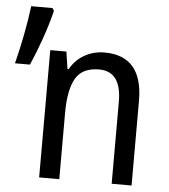

<svg xmlns="http://www.w3.org/2000/svg" viewBox="-52 -761 709 807"><g transform="rotate(5 303.0 -357.0)"><path d="M47 -714Q41 -662 28 -594.5Q15 -527 0 -469H63Q87 -523 108.5 -584.5Q130 -646 144 -703L137 -714ZM227 -464H222L211 -537H143V0H228V-279Q228 -377 256 -425.5Q284 -474 355 -474Q449 -474 449 -346V0H533V-357Q533 -547 371 -547Q326 -547 287.5 -525.5Q249 -504 227 -464Z"/></g></svg>

Font: Noto Sans UI SemiCondensed
Style: Regular
Weight: 400
Width: 4
Designer: Monotype Design Team
Foundry: Monotype Imaging Inc.
Version: 1.001